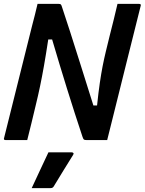

<svg xmlns="http://www.w3.org/2000/svg" viewBox="-27 -720 744 987"><path d="M113 0H2Q-10 0 -6 -11Q30 -155 66 -299.5Q102 -444 138 -588Q146 -616 152.5 -644Q159 -672 166 -700H275Q283 -700 286 -697Q289 -694 293 -680Q308 -636 333 -558Q358 -480 389 -381.5Q420 -283 453 -178H472Q479 -245 486 -293Q493 -341 500.5 -379.5Q508 -418 517 -455Q526 -492 537 -537Q548 -578 557.5 -618.5Q567 -659 577 -700H688Q700 -700 696 -689Q661 -547 625 -405Q589 -263 554 -120L524 0H418Q408 0 404.5 -2.5Q401 -5 397 -17Q357 -137 317.5 -264Q278 -391 241 -517H221Q209 -438 199 -381.5Q189 -325 179 -277Q169 -229 156 -176Q146 -133 135 -88.5Q124 -44 113 0ZM222 63H341Q347 63 350 66.5Q353 70 349 76Q322 119 300 155Q278 191 250 237Q248 241 244 244Q240 247 233 247H136Q159 197 180 152.5Q201 108 222 63Z"/></svg>

Font: Recursive Sn Lnr St SmB
Style: Italic
Weight: 600
Italic angle: -15°
Version: Version 1.079;hotconv 1.0.112;makeotfexe 2.5.65598; ttfautoh